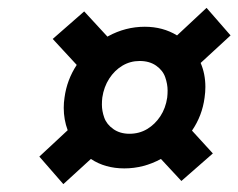

<svg xmlns="http://www.w3.org/2000/svg" viewBox="-20 -550 606 488"><path d="M296 -122Q247 -122 211 -146L141 -82L80 -152L152 -219Q142 -246 142 -276Q142 -289 144 -302Q150 -347 175 -385L114 -451L194 -521L253 -457Q254 -457 255 -458Q299 -482 348 -482Q394 -482 430 -460L505 -530L566 -460L490 -390Q502 -362 502 -329Q502 -316 500 -302Q494 -256 468 -218L521 -160L441 -90L389 -146Q389 -146 389 -146Q345 -122 296 -122ZM309 -210Q334 -210 354 -222Q374 -234 387.5 -254.5Q401 -275 405 -302Q406 -311 406 -320Q406 -336 400 -353.5Q394 -371 377 -383Q360 -395 335 -395Q311 -395 291 -383Q271 -371 257.5 -350Q244 -329 240 -302Q239 -293 239 -284Q239 -268 245 -251Q251 -234 268 -222Q285 -210 309 -210Z"/></svg>

Font: Lexend
Style: Italic
Weight: 400
Italic angle: -8.13011°
Designer: Bonnie Shaver-Troup, Thomas Jockin
Foundry: Lexend
Version: Version 1.007